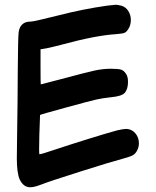

<svg xmlns="http://www.w3.org/2000/svg" viewBox="-20 -842 659 810"><path d="M151 -559Q151 -486 152 -486Q154 -486 237 -508Q341 -536 377.5 -544Q414 -552 447 -552Q480 -552 491.5 -548Q503 -544 512 -530Q520 -518 520 -497Q520 -467 507 -451Q494 -436 450 -432Q412 -428 386 -422Q363 -417 257 -388Q151 -359 149 -357Q147 -319 146 -274Q145 -244 145 -211Q145 -191 147 -191Q152 -191 194 -205Q370 -263 474 -292Q500 -298 511 -298H516Q538 -296 552 -278.5Q566 -261 566 -238Q566 -222 559 -208Q552 -194 541 -187.5Q530 -181 500 -173Q454 -161 318 -118Q182 -75 150 -62Q124 -52 107 -52Q79 -52 63 -85Q51 -113 51 -173Q51 -222 52 -260Q53 -299 54 -408Q55 -517 55 -546Q56 -680 58.5 -704Q61 -728 75 -740Q87 -751 110 -751Q123 -751 222 -776Q331 -804 431 -818Q467 -822 468 -822Q476 -822 492 -818Q510 -813 521 -796Q532 -779 532 -758Q532 -740 525 -726Q516 -709 507.5 -704.5Q499 -700 471 -698Q385 -693 238 -653Q231 -651 216.5 -647.5Q202 -644 191.5 -641.5Q181 -639 175 -638L151 -634Z"/></svg>

Font: Chanighter Handwriting Cyr
Style: Regular
Weight: 400
Designer: Sin Chanighter
Version: Version 001.001